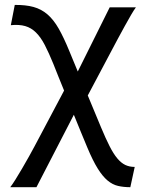

<svg xmlns="http://www.w3.org/2000/svg" viewBox="-20 -528 587 787"><path d="M40.5 -507.8Q85 -508.3 117.2 -499.5Q149.4 -490.7 174.6 -469Q199.7 -447.3 220.5 -410.9Q241.2 -374.5 263.7 -319.8Q270 -304.2 279.1 -282.5Q288.1 -260.7 298.8 -234.9L429.7 -498H537.1Q529.8 -488.3 517.3 -467Q504.9 -445.8 491 -420.4Q477.1 -395 463.1 -369.1Q449.2 -343.3 439.5 -324.7L339.8 -136.7L394 -6.3Q413.1 39.6 429 70.8Q444.8 102.1 460.7 121.1Q476.6 140.1 493.7 148.2Q510.7 156.2 532.2 156.2L514.2 239.3Q486.8 239.3 464.1 234.1Q441.4 229 420.9 211.9Q400.4 194.8 380.4 162.6Q360.4 130.4 337.9 76.7Q326.7 50.3 312.5 15.4Q298.3 -19.5 282.7 -57.6L129.4 239.3H22Q29.8 229.5 43 208.5Q56.2 187.5 70.6 162.8Q85 138.2 98.9 113.3Q112.8 88.4 122.1 70.8L242.7 -156.7Q230 -188.5 218.5 -216.3Q207 -244.1 198.7 -266.1Q180.2 -311.5 163.6 -343.5Q147 -375.5 127.4 -394.8Q107.9 -414.1 83.3 -421.1Q58.6 -428.2 24.4 -424.8Z"/></svg>

Font: Andika Phon
Style: Regular
Weight: 400
Designer: Victor Gaultney, Annie Olsen, Julie Remington, Don Collingsworth, Eric Hays, Becca Hirsbrunner
Foundry: SIL International
Version: Version 5.000